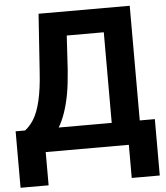

<svg xmlns="http://www.w3.org/2000/svg" viewBox="-60 -781 872 1009"><g transform="rotate(-5 376.5 -276.5)"><path d="M155.3 175.3H7.3V-122.6H57.1Q81.5 -140.6 103 -173.8Q149.4 -248 160.2 -419.9L181.2 -727.5H662.1V-122.6H741.7V174.8H593.8V0H155.3ZM234.4 -122.6H514.2V-600.6H318.8L308.1 -419.9Q302.7 -346.2 293 -292.5Q272.5 -184.6 234.4 -122.6Z"/></g></svg>

Font: Inter Tight Stencil
Style: Bold
Weight: 700
Designer: Rasmus Andersson
Foundry: rsms
Version: Version 3.004;Glyphs 3.1.2 (3151)